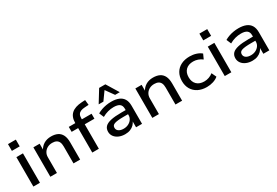

<svg xmlns="http://www.w3.org/2000/svg" viewBox="56 -1766 4005 2780"><g transform="rotate(-30 2058.5 -376.0)"><path d="M76 -603V-716H207V-603ZM87 0V-492H197V0Z M371 0V-492H476V-386H471Q498 -440 549 -470.5Q600 -501 669 -501Q733 -501 777.5 -479Q822 -457 845.5 -410Q869 -363 869 -288V0H758V-283Q758 -328 745 -356Q732 -384 705.5 -398Q679 -412 639 -412Q592 -412 556.5 -392.5Q521 -373 501 -339.5Q481 -306 481 -264V0Z M1072 0V-409H963V-492H1099L1072 -465V-495Q1072 -596 1130 -648Q1188 -700 1305 -707L1362 -710L1371 -625L1306 -621Q1265 -619 1237.5 -607.5Q1210 -596 1196 -573Q1182 -550 1182 -511V-475L1162 -492H1344V-409H1182V0Z M1620 9Q1562 9 1516.5 -11Q1471 -31 1445.5 -66Q1420 -101 1420 -145Q1420 -196 1450 -228Q1480 -260 1547.5 -275.5Q1615 -291 1726 -291H1814V-222H1730Q1672 -222 1633.5 -218Q1595 -214 1572 -206Q1549 -198 1539 -184Q1529 -170 1529 -149Q1529 -113 1559 -92Q1589 -71 1640 -71Q1684 -71 1719.5 -88.5Q1755 -106 1776.5 -136.5Q1798 -167 1798 -204V-315Q1798 -368 1765.5 -392Q1733 -416 1668 -416Q1618 -416 1570 -403Q1522 -390 1475 -363L1442 -441Q1474 -460 1512 -473.5Q1550 -487 1592 -494Q1634 -501 1675 -501Q1749 -501 1800 -480Q1851 -459 1877.5 -415Q1904 -371 1904 -303V0H1804V-109H1810Q1796 -74 1770 -47.5Q1744 -21 1706.5 -6Q1669 9 1620 9ZM1501 -558 1626 -761H1730L1854 -558H1776L1678 -695L1580 -558Z M2076 0V-492H2181V-386H2176Q2203 -440 2254 -470.5Q2305 -501 2374 -501Q2438 -501 2482.5 -479Q2527 -457 2550.5 -410Q2574 -363 2574 -288V0H2463V-283Q2463 -328 2450 -356Q2437 -384 2410.5 -398Q2384 -412 2344 -412Q2297 -412 2261.5 -392.5Q2226 -373 2206 -339.5Q2186 -306 2186 -264V0Z M2986 9Q2903 9 2841.5 -22.5Q2780 -54 2746.5 -111.5Q2713 -169 2713 -246Q2713 -324 2746.5 -381.5Q2780 -439 2841.5 -470Q2903 -501 2986 -501Q3044 -501 3095 -484.5Q3146 -468 3179 -439L3143 -360Q3111 -385 3072.5 -398.5Q3034 -412 2995 -412Q2915 -412 2870 -368Q2825 -324 2825 -246Q2825 -168 2870 -124Q2915 -80 2994 -80Q3034 -80 3072 -93.5Q3110 -107 3141 -132L3178 -53Q3145 -24 3094 -7.5Q3043 9 2986 9Z M3276 -603V-716H3407V-603ZM3287 0V-492H3397V0Z M3748 9Q3690 9 3644.5 -11Q3599 -31 3573.5 -66Q3548 -101 3548 -145Q3548 -196 3578 -228Q3608 -260 3675.5 -275.5Q3743 -291 3854 -291H3942V-222H3858Q3800 -222 3761.5 -218Q3723 -214 3700 -206Q3677 -198 3667 -184Q3657 -170 3657 -149Q3657 -113 3687 -92Q3717 -71 3768 -71Q3812 -71 3847.5 -88.5Q3883 -106 3904.5 -136.5Q3926 -167 3926 -204V-315Q3926 -368 3893.5 -392Q3861 -416 3796 -416Q3746 -416 3698 -403Q3650 -390 3603 -363L3570 -441Q3602 -460 3640 -473.5Q3678 -487 3720 -494Q3762 -501 3803 -501Q3877 -501 3928 -480Q3979 -459 4005.5 -415Q4032 -371 4032 -303V0H3932V-109H3938Q3924 -74 3898 -47.5Q3872 -21 3834.5 -6Q3797 9 3748 9Z"/></g></svg>

Font: Nunito Sans 10pt SemiExpanded SemiBold
Style: Regular
Weight: 600
Width: 6
Designer: Vernon Adams
Foundry: Vernon Adams
Version: Version 3.101;gftools[0.9.27]